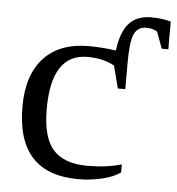

<svg xmlns="http://www.w3.org/2000/svg" viewBox="-47 -638 638 692"><g transform="rotate(5 272.0 -292.0)"><path d="M401.9 -328.1H375L354 -409.2Q313.5 -432.1 256.8 -432.1Q126 -432.1 126 -232.9Q126 -129.4 165.8 -85.2Q205.6 -41 289.1 -41Q360.4 -41 413.1 -57.1V-27.8Q389.2 -10.3 347.2 -0.2Q305.2 9.8 261.2 9.8Q38.1 9.8 38.1 -232.9Q38.1 -347.7 95 -409.4Q151.9 -471.2 257.8 -471.2Q305.7 -471.2 356 -463.9Q364.3 -530.8 392.3 -562.5Q420.4 -594.2 474.1 -594.2Q511.2 -594.2 543.9 -585V-484.9H520L498 -544.9Q481.4 -555.2 458 -555.2Q427.2 -555.2 414.6 -527.8Q401.9 -500.5 401.9 -425.3Z"/></g></svg>

Font: Times New Roman
Style: Regular
Weight: 400
Designer: Steve Matteson
Foundry: Ascender Corporation
Version: Version 2.00.3